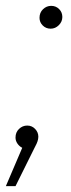

<svg xmlns="http://www.w3.org/2000/svg" viewBox="-40 -504 244 656"><path d="M95 -443Q95 -461 107 -472.5Q119 -484 135 -484Q151 -484 162 -473Q173 -462 173 -446Q173 -430 161 -418Q149 -406 133 -406Q117 -406 106 -417Q95 -428 95 -443ZM91 -37Q91 -29 88 -20.5Q85 -12 81.5 -6Q78 0 77 3L13 132H-20L36 1Q26 -4 19.5 -13.5Q13 -23 13 -34Q13 -52 25 -63.5Q37 -75 53 -75Q69 -75 80 -63.5Q91 -52 91 -37Z"/></svg>

Font: Montserrat Ace
Style: Light Italic
Weight: 300
Italic angle: -11.3°
Designer: Julieta Ulanovsky
Foundry: Julieta Ulanovsky
Version: Version 1